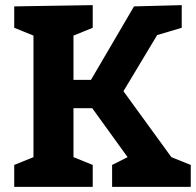

<svg xmlns="http://www.w3.org/2000/svg" viewBox="-20 -725 760 745"><path d="M35.2 -85 109.9 -115.2V-586.9L35.2 -617.2V-700.2L339.8 -705.1V-617.2L265.1 -586.9V-415H333L500 -700.2L685.1 -705.1V-617.2L589.8 -588.9L459 -371.1L645 -115.2L720.2 -85V0H415V-85L475.1 -115.2L337.9 -305.2H265.1V-115.2L339.8 -85V0H35.2Z"/></svg>

Font: Kadwa
Style: Regular
Weight: 400
Designer: Sol Matas
Foundry: Sol Matas
Version: Version 1.000;PS 001.000;hotconv 1.0.70;makeotf.lib2.5.58329